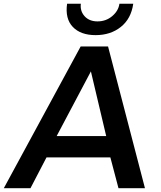

<svg xmlns="http://www.w3.org/2000/svg" viewBox="-64 -996 850 1016"><path d="M291 -976.1H363.8Q358.9 -938 383.5 -910.4Q408.2 -882.8 452.1 -882.8Q497.1 -882.8 530 -910.9Q563 -939 567.9 -976.1H641.1Q629.9 -897 575.4 -853.5Q521 -810.1 441.9 -810.1Q362.8 -810.1 321.3 -853.5Q279.8 -897 291 -976.1ZM520 -163.1H182.1L97.2 0H-43.9L362.8 -750H507.8L703.1 0H563ZM498 -275.9 417 -618.2 235.8 -275.9Z"/></svg>

Font: Oakes Grotesk
Style: SemiBold Italic
Weight: 600
Designer: Samuel Oakes
Foundry: Samuel Oakes
Version: Version 1.0 | wf-rip DC20170320